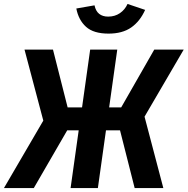

<svg xmlns="http://www.w3.org/2000/svg" viewBox="-34 -951 949 971"><path d="M-14 0 185 -341 90 -700H234L308 -408H381L422 -700H559L518 -408H579L746 -700H895L697 -361L792 0H647L573 -292H502L461 0H323L364 -292H306L137 0ZM515 -781Q439 -781 401 -815.5Q363 -850 352 -908L444 -924Q450 -895 467.5 -881Q485 -867 513 -867Q547 -867 572.5 -884.5Q598 -902 611 -931L700 -901Q674 -843 629.5 -812Q585 -781 515 -781Z"/></svg>

Font: Finlandica SemiBold
Style: Italic
Weight: 600
Italic angle: -8°
Designer: Niklas Ekholm, Juho Hiilivirta, Jaakko Suomalainen
Foundry: Helsinki Type Studio
Version: Version 1.063